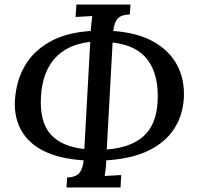

<svg xmlns="http://www.w3.org/2000/svg" viewBox="-20 -782 871 849"><path d="M274 47 277 3Q316 1 331 -17Q346 -35 350 -73Q243 -80 174.5 -114Q106 -148 74 -205.5Q42 -263 46 -338Q51 -422 88.5 -488.5Q126 -555 199 -596.5Q272 -638 381 -645Q383 -664 384.5 -681Q386 -698 388 -711Q371 -710 350.5 -709Q330 -708 314 -707L318 -762H557L554 -718Q516 -717 500.5 -700Q485 -683 481 -645Q590 -637 660 -597Q730 -557 763.5 -493.5Q797 -430 793 -350Q789 -273 750.5 -213Q712 -153 637.5 -116.5Q563 -80 450 -73Q449 -50 447 -33Q445 -16 443 -4Q461 -5 481 -6Q501 -7 516 -8L513 47ZM353 -123 379 -597Q276 -585 221.5 -523Q167 -461 161 -354Q155 -244 203 -189Q251 -134 353 -123ZM452 -121Q558 -129 614.5 -179.5Q671 -230 677 -332Q683 -448 634.5 -515Q586 -582 478 -594Z"/></svg>

Font: Lora Medium
Style: Italic
Weight: 500
Italic angle: -3°
Designer: Olga Karpushina, Alexei Vanyashin (Cyrillic)
Foundry: Cyreal
Version: Version 3.004